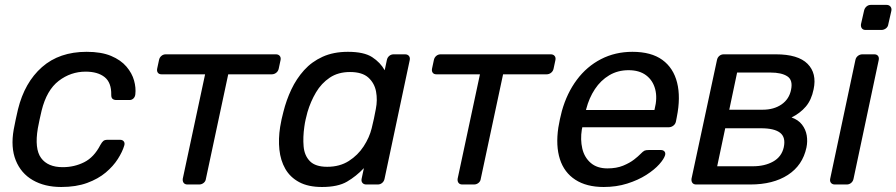

<svg xmlns="http://www.w3.org/2000/svg" viewBox="-20 -737 3581 767"><path d="M224.6 10Q158.4 10 111.1 -17.3Q63.8 -44.6 43 -96.4Q22.1 -148.3 34.8 -219.8Q37.8 -235 42.8 -259.8Q47.8 -284.6 51.8 -300Q78.3 -407.7 147.7 -468.9Q217.1 -530 326.1 -530Q384.8 -530 423.8 -513.6Q462.8 -497.2 485.2 -470.8Q507.6 -444.4 515.6 -415.2Q523.6 -386.1 520.6 -360.4Q519.6 -350.2 513.2 -343.8Q506.7 -337.4 497.4 -337.4H445.4Q435.2 -337.4 429.7 -342.1Q424.2 -346.8 424.4 -358.3Q425.3 -407.2 397.9 -429Q370.4 -450.8 322.1 -450.8Q262.6 -450.8 214.5 -413.9Q166.4 -377 146.2 -295Q142.1 -278.7 138.1 -259.2Q134.1 -239.6 131.2 -224.8Q117.3 -142.4 144.2 -105.8Q171 -69.2 230.6 -69.2Q277 -69.2 316.3 -89Q355.6 -108.7 380.8 -157.7Q387.6 -169.9 393.2 -174.2Q398.8 -178.5 408.9 -178.5H460.1Q469.5 -178.5 474.5 -172.1Q479.4 -165.7 476.4 -155.6Q469 -130.6 450.8 -102Q432.6 -73.3 402.4 -47.8Q372.2 -22.4 328.1 -6.2Q283.9 10 224.6 10Z M728.9 0Q718.7 0 713.8 -6.4Q708.9 -12.7 710.1 -22.9L799.3 -440.1H625.6Q615.4 -440.1 610.7 -446.4Q605.9 -452.8 607.9 -463L615.2 -497.1Q617.2 -507.3 624.7 -513.6Q632.1 -520 642.3 -520H1082.1Q1092.2 -520 1097.5 -513.6Q1102.8 -507.3 1100.8 -497.1L1093.5 -463Q1091.5 -452.8 1083.5 -446.4Q1075.6 -440.1 1065.4 -440.1H891.7L802.6 -22.9Q801.4 -12.7 793.6 -6.4Q785.7 0 775.5 0Z M1266.4 10Q1211.3 10 1175.2 -9.4Q1139.1 -28.8 1119.8 -62.4Q1100.6 -96 1096.1 -139.2Q1091.6 -182.4 1099.1 -229.9Q1101.7 -246.4 1104.8 -260.2Q1107.9 -273.9 1112.1 -290.2Q1123.8 -337.1 1143.9 -379.7Q1164.1 -422.4 1194.7 -456.5Q1225.4 -490.6 1268.8 -510.3Q1312.3 -530 1369.8 -530Q1434.1 -530 1466.8 -508.7Q1499.4 -487.4 1516.8 -456.4L1525.4 -497.1Q1527.4 -507.3 1534.9 -513.6Q1542.4 -520 1552.6 -520H1598.1Q1608.2 -520 1613.5 -513.6Q1618.8 -507.3 1616.8 -497.1L1516.2 -22.9Q1514.2 -12.7 1506.7 -6.4Q1499.2 0 1489.1 0H1443.4Q1433.2 0 1427.9 -6.4Q1422.6 -12.7 1424.6 -22.9L1433.7 -65.4Q1402.9 -32.8 1366.3 -11.4Q1329.8 10 1266.4 10ZM1287.2 -70.7Q1337.1 -70.7 1373.5 -93.9Q1409.9 -117.2 1432.8 -152.5Q1455.8 -187.9 1464.8 -224.6Q1469.2 -241.1 1473.8 -263.3Q1478.4 -285.5 1481.4 -301.8Q1488.5 -337.3 1482.3 -371.1Q1476 -404.8 1451.5 -427.1Q1426.9 -449.3 1378.2 -449.3Q1331 -449.3 1297.5 -426.9Q1263.9 -404.4 1242.3 -367.9Q1220.7 -331.3 1208.2 -288.9Q1204.2 -273.9 1201 -260Q1197.8 -246.1 1195.8 -231.1Q1189.7 -188.7 1192.9 -152.1Q1196 -115.6 1218 -93.1Q1240 -70.7 1287.2 -70.7Z M1826.9 0Q1816.7 0 1811.8 -6.4Q1806.9 -12.7 1808.1 -22.9L1897.3 -440.1H1723.6Q1713.4 -440.1 1708.7 -446.4Q1703.9 -452.8 1705.9 -463L1713.2 -497.1Q1715.2 -507.3 1722.7 -513.6Q1730.1 -520 1740.3 -520H2180.1Q2190.2 -520 2195.5 -513.6Q2200.8 -507.3 2198.8 -497.1L2191.5 -463Q2189.5 -452.8 2181.5 -446.4Q2173.6 -440.1 2163.4 -440.1H1989.7L1900.6 -22.9Q1899.4 -12.7 1891.6 -6.4Q1883.7 0 1873.5 0Z M2391.5 10Q2323.2 10 2278.5 -18.9Q2233.8 -47.8 2216.7 -101.2Q2199.6 -154.6 2210.4 -227.3Q2212.3 -239.9 2216.7 -260.6Q2221.2 -281.3 2224.6 -293.6Q2244.6 -365 2284.4 -418.3Q2324.2 -471.6 2380.9 -500.8Q2437.6 -530 2506.3 -530Q2581.6 -530 2625.9 -497.8Q2670.2 -465.6 2684.9 -406.9Q2699.6 -348.3 2683.7 -269.4L2680.2 -251.6Q2678.2 -241.4 2669.8 -235Q2661.4 -228.6 2651.2 -228.6H2306.1Q2306.1 -228.4 2305.6 -225Q2305.1 -221.6 2304.3 -219.6Q2297.9 -179.3 2306.1 -143.8Q2314.3 -108.4 2339.7 -86.3Q2365.1 -64.3 2406.7 -64.3Q2442.7 -64.3 2469.3 -75.2Q2495.8 -86.2 2513 -99.6Q2530.2 -113.1 2537.2 -120.5Q2549 -132.7 2554.7 -135.2Q2560.4 -137.7 2571.6 -137.7H2620Q2629.2 -137.7 2634.2 -132.2Q2639.2 -126.6 2637 -117.4Q2632.8 -102.4 2613.7 -80.8Q2594.5 -59.2 2561.7 -38.2Q2528.9 -17.3 2485.7 -3.7Q2442.6 10 2391.5 10ZM2320.9 -297.6H2594.3L2595.1 -301Q2606.6 -345.7 2597.3 -380.9Q2588 -416 2561 -436.3Q2534 -456.6 2490.9 -456.6Q2447.9 -456.6 2413.8 -436.3Q2379.7 -416 2356.5 -380.9Q2333.2 -345.7 2321.7 -301Z M2761.2 0Q2751 0 2746.1 -6.4Q2741.3 -12.7 2742.4 -22.9L2844.1 -497.1Q2846.1 -507.3 2853.5 -513.6Q2861 -520 2871.2 -520H3079.4Q3168.2 -520 3206 -482.1Q3243.8 -444.1 3230.2 -380.3Q3221.6 -337.7 3199.1 -311.3Q3176.5 -284.8 3142.1 -267.8Q3169.1 -258.3 3183.8 -239.2Q3198.6 -220.1 3202.7 -196.2Q3206.7 -172.2 3201.6 -147.6Q3186.4 -76.4 3127.4 -38.2Q3068.5 0 2977.2 0ZM2845 -72.8H2987.8Q3034.9 -72.8 3068.5 -91.6Q3102.2 -110.4 3110.9 -148.2Q3119.6 -188.4 3096.5 -206.5Q3073.5 -224.6 3019.9 -224.6H2877.1ZM2893.3 -298.7H3026.7Q3071.5 -298.7 3102.2 -319.9Q3132.9 -341.2 3140.2 -378.9Q3148.1 -417.5 3124.9 -432.3Q3101.8 -447.2 3058 -447.2H2924.6Z M3315.2 0Q3305 0 3299.7 -6.4Q3294.4 -12.7 3296.4 -22.9L3397.1 -497.1Q3399.1 -507.3 3407 -513.6Q3415 -520 3425.2 -520H3472.6Q3482.7 -520 3487.5 -513.6Q3492.3 -507.3 3490.3 -497.1L3389.7 -22.9Q3387.7 -12.7 3380.2 -6.4Q3372.7 0 3362.6 0ZM3438.1 -617.3Q3427.9 -617.3 3423.1 -623.6Q3418.2 -630 3419.4 -640.2L3431.6 -693.7Q3433.6 -703.9 3441.1 -710.7Q3448.7 -717.5 3458.9 -717.5H3521.4Q3531.6 -717.5 3537.2 -710.7Q3542.8 -703.9 3540.8 -693.7L3528.6 -640.2Q3527.4 -630 3519.2 -623.6Q3510.9 -617.3 3500.7 -617.3Z"/></svg>

Font: Rubik Light
Style: Italic
Weight: 300
Italic angle: -12°
Designer: Hubert and Fischer
Foundry: Hubert and Fischer
Version: Version 2.300;gftools[0.9.30]